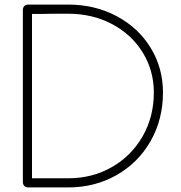

<svg xmlns="http://www.w3.org/2000/svg" viewBox="-20 -820 793 840"><path d="M104 0Q93 0 86.5 -6.5Q80 -13 80 -24V-776Q80 -787 86.5 -793.5Q93 -800 104 -800H278Q395 -800 490 -749.5Q585 -699 639 -611Q693 -523 693 -415Q693 -298 639 -203Q585 -108 490 -54Q395 0 278 0ZM120 -40H278Q384 -40 469.5 -89Q555 -138 604 -223.5Q653 -309 653 -415Q653 -512 604 -591Q555 -670 469.5 -715Q384 -760 278 -760Q188 -760 162 -759H120Z"/></svg>

Font: Tsukimi Rounded Light
Style: Regular
Weight: 300
Designer: Takashi Funayama
Foundry: Takashi Funayama
Version: Version 1.032; ttfautohint (v1.8.3)